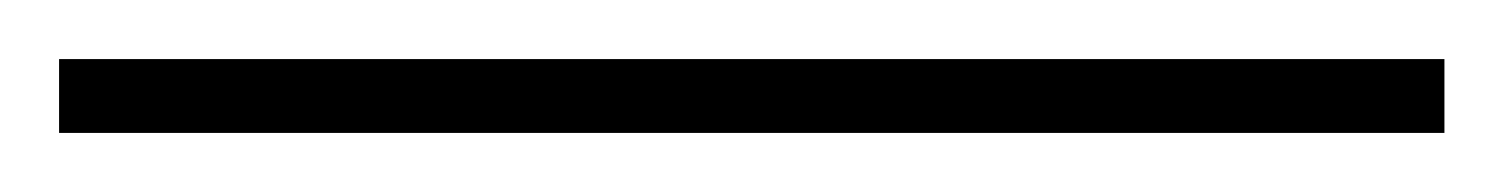

<svg xmlns="http://www.w3.org/2000/svg" viewBox="-25 63 509 65"><path d="M-5 108V83H464V108Z"/></svg>

Font: Noto Serif Telugu Thin
Style: Regular
Weight: 100
Designer: Jelle Bosma - Monotype Design Team
Foundry: Monotype Imaging Inc.
Version: Version 2.005; ttfautohint (v1.8.4.7-5d5b)